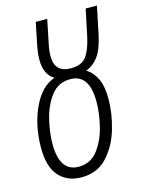

<svg xmlns="http://www.w3.org/2000/svg" viewBox="-111 -781 645 858"><g transform="rotate(-15 211.5 -352.0)"><path d="M365 -298Q365 -357 348 -392Q331 -427 302 -445Q336 -458 359 -489Q382 -520 396 -584L423 -714H371L344 -586Q331 -529 309.5 -501Q288 -473 239 -473Q164 -473 164 -548Q164 -573 170 -601L193 -714H140L118 -606Q112 -575 112 -544Q112 -478 156 -451Q92 -429 54.5 -347Q17 -265 17 -163Q17 -75 55.5 -32.5Q94 10 159 10Q232 10 277.5 -39Q323 -88 344 -159.5Q365 -231 365 -298ZM71 -167Q71 -221 86 -281.5Q101 -342 134 -384.5Q167 -427 222 -427Q310 -427 310 -300Q310 -246 295 -185.5Q280 -125 247 -82Q214 -39 159 -39Q71 -39 71 -167Z"/></g></svg>

Font: Noto Sans Display Condensed Light
Style: Italic
Weight: 300
Width: 3
Designer: Monotype Design team
Foundry: Monotype Imaging Inc.
Version: 1.000